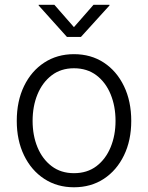

<svg xmlns="http://www.w3.org/2000/svg" viewBox="-20 -774 621 805"><path d="M290 11.2Q219.7 11.2 165.5 -24.2Q111.3 -59.6 80.8 -122.6Q50.3 -185.5 50.3 -267.1Q50.3 -350.1 80.8 -413.1Q111.3 -476.1 165.5 -511.5Q219.7 -546.9 290 -546.9Q361.3 -546.9 415.3 -511.5Q469.2 -476.1 499.8 -412.8Q530.3 -349.6 530.3 -267.1Q530.3 -185.5 499.8 -122.6Q469.2 -59.6 415.3 -24.2Q361.3 11.2 290 11.2ZM290 -47.9Q345.7 -47.9 384.5 -77.4Q423.3 -106.9 443.8 -156.7Q464.4 -206.5 464.4 -267.1Q464.4 -328.6 443.8 -378.7Q423.3 -428.7 384.3 -458.3Q345.2 -487.8 290 -487.8Q235.4 -487.8 196.5 -458Q157.7 -428.2 137.2 -378.4Q116.7 -328.6 116.7 -267.1Q116.7 -206.1 137.2 -156.5Q157.7 -106.9 196.5 -77.4Q235.4 -47.9 290 -47.9ZM208 -753.9 290 -660.2 372.1 -753.9H439V-751L319.3 -619.1H260.7L142.1 -751V-753.9Z"/></svg>

Font: Inter 18pt Light
Style: Regular
Weight: 300
Designer: Rasmus Andersson
Foundry: rsms
Version: Version 4.001;git-66647c0bb